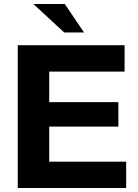

<svg xmlns="http://www.w3.org/2000/svg" viewBox="-20 -940 688 960"><path d="M603 -713.9V-582H226.1V-429.2H571.8V-307.1H226.1V-131.8H610.8V0H68.8V-713.9ZM304.2 -919.9 399.9 -777.8H300.8L147 -919.9Z"/></svg>

Font: XB Khoramshahr
Style: Bold
Weight: 700
Designer: Behnam
Foundry: Irmug
Version: Version 8.005 2009